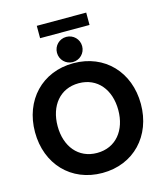

<svg xmlns="http://www.w3.org/2000/svg" viewBox="-147 -1145 1082 1266"><g transform="rotate(-15 394.0 -511.5)"><path d="M225.6 -951.7H563V-1036.1H225.6ZM308.1 -829.6C308.1 -781.7 346.2 -743.7 394 -743.7C441.9 -743.7 480 -781.7 480 -829.6C480 -877.4 441.9 -915.5 394 -915.5C346.2 -915.5 308.1 -877.4 308.1 -829.6ZM32.7 -361.3C32.7 -143.6 180.2 13.2 394 13.2C607.9 13.2 755.4 -143.6 755.4 -361.3C755.4 -579.1 607.9 -735.8 394 -735.8C180.2 -735.8 32.7 -579.1 32.7 -361.3ZM187 -361.3C187 -499.5 265.6 -599.1 394 -599.1C522.5 -599.1 601.1 -499.5 601.1 -361.3C601.1 -223.1 522.5 -123.5 394 -123.5C265.6 -123.5 187 -223.1 187 -361.3Z"/></g></svg>

Font: Giphurs ExtraBold
Style: Regular
Weight: 800
Version: Version 1.000